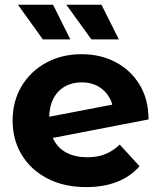

<svg xmlns="http://www.w3.org/2000/svg" viewBox="-20 -771 671 799"><path d="M338.7 7.6Q246.6 7.6 177.5 -28.2Q108.4 -64 70.4 -126.7Q32.5 -189.4 32.5 -269.2Q32.5 -349.8 69.8 -412.3Q107.2 -474.7 172.2 -510.1Q237.2 -545.5 319.9 -545.5Q396.3 -545.5 459 -513.5Q521.6 -481.5 559.6 -420.8Q597.6 -360.2 598.2 -274L163.7 -190L161.9 -280.7L506.4 -346.9L452.6 -292.9Q453.2 -332.6 436.3 -363Q419.5 -393.5 389.7 -410.9Q360 -428.3 320.3 -428.3Q280.2 -428.3 249.4 -410.7Q218.5 -393.1 201.6 -359.4Q184.7 -325.8 184.7 -278.3Q184.7 -224.9 203.7 -188.9Q222.7 -152.8 258.4 -134.7Q294.1 -116.6 343.3 -116.6Q386.1 -116.6 418.2 -129.6Q450.2 -142.6 478.4 -169.2L560.8 -79.2Q523.8 -36.8 467.9 -14.6Q411.9 7.6 338.7 7.6ZM360.3 -607 256.1 -751.3H402.2L474.7 -607ZM158.3 -607 54.7 -751.3H200.8L272.7 -607Z"/></svg>

Font: Montserrat Alternates Thin
Style: Regular
Weight: 100
Designer: Julieta Ulanovsky
Foundry: Julieta Ulanovsky
Version: Version 9.000